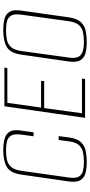

<svg xmlns="http://www.w3.org/2000/svg" viewBox="293 -835 552 1178"><g transform="rotate(-90 569.0 -246.0)"><path d="M163 10Q125 10 96 2.5Q67 -5 52.5 -29Q38 -53 45 -102L87 -393Q97 -459 134 -480.5Q171 -502 237 -502Q278 -502 307.5 -493.5Q337 -485 350.5 -462Q364 -439 357 -393L346 -316H322L332 -391Q338 -433 326.5 -453Q315 -473 291 -479Q267 -485 235 -485Q202 -485 176 -479Q150 -473 133 -453Q116 -433 110 -391L69 -101Q63 -59 74 -39Q85 -19 109.5 -13Q134 -7 166 -7Q199 -7 225 -13Q251 -19 268.5 -39Q286 -59 291 -101L299 -162H323L315 -102Q309 -52 288 -28Q267 -4 235 3Q203 10 163 10Z M435 0 506 -495H744L740 -477H527L498 -270H662L661 -251H495L463 -19H676L673 0Z M899 10Q861 10 832 2.5Q803 -5 788.5 -29Q774 -53 781 -102L823 -393Q833 -459 870 -480.5Q907 -502 973 -502Q1013 -502 1042 -494.5Q1071 -487 1085.5 -463.5Q1100 -440 1093 -393L1052 -102Q1045 -52 1024 -28Q1003 -4 971 3Q939 10 899 10ZM902 -7Q935 -7 961.5 -13Q988 -19 1005 -39Q1022 -59 1028 -101L1068 -391Q1074 -433 1062.5 -453Q1051 -473 1027.5 -479Q1004 -485 971 -485Q938 -485 911.5 -479Q885 -473 868 -453Q851 -433 845 -391L805 -101Q799 -61 809.5 -41Q820 -21 844 -14Q868 -7 902 -7Z"/></g></svg>

Font: Alumni Sans SC Thin
Style: Italic
Weight: 100
Italic angle: -8°
Designer: Robert E. Leuschke
Foundry: Robert E. Leuschke
Version: Version 1.016